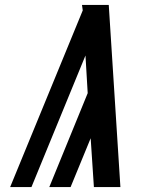

<svg xmlns="http://www.w3.org/2000/svg" viewBox="-20 -755 640 775"><path d="M359 0 346 -197 265 0H179L334 -379L325 -531L107 0H21L314 -713L311 -735H419L466 0Z"/></svg>

Font: Iosevka Aile Semibold
Style: Italic
Weight: 600
Italic angle: -9°
Designer: Belleve Invis
Foundry: Belleve Invis
Version: Version 31.1.0; ttfautohint (v1.8.4)